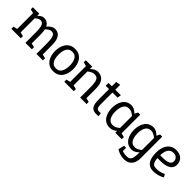

<svg xmlns="http://www.w3.org/2000/svg" viewBox="202 -1780 3154 3154"><g transform="rotate(45 1779.5 -203.0)"><path d="M123.7 -346.7 101.2 -355Q101.2 -355 109.2 -370.5Q117.3 -386 132.8 -408.8Q148.2 -431.5 168.9 -454.2Q189.7 -477 215.3 -492.5Q241 -508 270 -508L258.3 -439.7Q231.8 -439.7 207.9 -425.7Q184 -411.7 164.9 -393.2Q145.8 -374.7 134.8 -360.7Q123.7 -346.7 123.7 -346.7ZM341.7 -250Q341.7 -322.3 331.9 -363.6Q322.2 -404.8 303.3 -422.2Q284.5 -439.7 257.3 -439.7L269 -508Q306.5 -508 334.3 -494.5Q362.2 -481 380.8 -454.5Q399.5 -428 409.6 -390Q419.7 -352 420.7 -302L421.7 -250ZM379.3 -346.7 356.8 -380Q356.8 -380 365.2 -393Q373.7 -406 389.4 -425Q405.2 -444 426.1 -463Q447 -482 472.3 -495Q497.7 -508 525.7 -508L514 -439.7Q488.2 -439.7 464.3 -425.7Q440.5 -411.7 421.2 -393.2Q402 -374.7 390.7 -360.7Q379.3 -346.7 379.3 -346.7ZM85 0V-500H165V0ZM341.7 0V-250H421.7V0ZM598.3 0V-250H678.3V0ZM598.3 -250Q598.3 -322.3 588.6 -363.6Q578.8 -404.8 560 -422.2Q541.2 -439.7 514 -439.7L525.7 -508Q563.2 -508 591 -494.5Q618.8 -481 637.5 -454.5Q656.2 -428 666.2 -390Q676.3 -352 677.3 -302L678.3 -250ZM15 0V-49.2L100 -70L95 0ZM155 0 148.3 -70.8 235 -49.2V0ZM668.3 0 661.7 -70.8 748.3 -49.2V0ZM95 -431.7 15 -451.7V-500H95ZM411.7 0 405 -70.8 491.7 -49.2V0Z M780.5 -250Q780.5 -298 792.2 -344Q803.8 -390 828.9 -427Q854 -464 894.3 -486Q934.7 -508 992.2 -508Q1049.7 -508 1090 -486Q1130.3 -464 1155.4 -427Q1180.5 -390 1192.2 -344Q1203.8 -298 1203.8 -250Q1203.8 -202 1192.2 -156Q1180.5 -110 1155.4 -73Q1130.3 -36 1090 -14Q1049.7 8 992.2 8Q934.7 8 894.3 -14Q854 -36 828.9 -73Q803.8 -110 792.2 -156Q780.5 -202 780.5 -250ZM862.5 -250Q862.5 -214.7 868.6 -180.2Q874.7 -145.8 888.9 -117.8Q903.2 -89.7 928.2 -73.3Q953.3 -57 992.2 -57Q1031 -57 1056.1 -73.3Q1081.2 -89.7 1095.4 -117.8Q1109.7 -145.8 1115.8 -180.2Q1121.8 -214.7 1121.8 -250Q1121.8 -285.3 1115.8 -319.2Q1109.7 -353.2 1095.4 -381.2Q1081.2 -409.3 1056.1 -425.7Q1031 -442 992.2 -442Q953.3 -442 928.2 -425.7Q903.2 -409.3 888.9 -381.2Q874.7 -353.2 868.6 -319.2Q862.5 -285.3 862.5 -250Z M1693.3 -250H1613.3Q1613.3 -322.3 1602.7 -363.6Q1592 -404.8 1569.5 -422.2Q1547 -439.7 1510.7 -439.7L1520.7 -508Q1602.2 -508 1646.5 -454.6Q1690.8 -401.2 1692.5 -302ZM1315 -500H1395V0H1315ZM1613.3 -250H1693.3V0H1613.3ZM1353.3 -346.7 1326.7 -355Q1326.7 -355 1336.2 -370.5Q1345.7 -386 1363.4 -408.8Q1381.2 -431.5 1405.4 -454.2Q1429.7 -477 1459.2 -492.5Q1488.7 -508 1521.7 -508L1511.7 -439.7Q1481.2 -439.7 1452.7 -425.7Q1424.2 -411.7 1401.6 -393.2Q1379 -374.7 1366.2 -360.7Q1353.3 -346.7 1353.3 -346.7ZM1325 -431.7 1245 -451.7V-500H1325ZM1385 0 1378.3 -70.8 1465 -49.2V0ZM1245 0V-49.2L1330 -70L1325 0ZM1683.3 0 1676.7 -70.8 1763.3 -49.2V0Z M1772.5 -434.2V-500H2059.2L2048.3 -434.2ZM2033.8 -60 2043.8 0Q2029.8 3 2018.6 4.2Q2007.3 5.3 1991.8 5.3Q1940.2 5.3 1909.2 -13.8Q1878.2 -32.8 1864.2 -77.9Q1850.3 -123 1850.3 -200V-600L1930.3 -614.2V-167Q1930.3 -106.5 1944.4 -81.8Q1958.5 -57 1996.8 -57Q2005.8 -57 2014.3 -58Q2022.8 -59 2033.8 -60Z M2429.8 -440 2509.8 -430V0H2429.8ZM2429.8 -440 2459.8 -500H2509.8V-430ZM2471.5 -153.3 2498.2 -145Q2498.2 -145 2491.2 -129.5Q2484.2 -114 2469.9 -91.2Q2455.7 -68.5 2432.8 -45.8Q2410 -23 2377.6 -7.5Q2345.2 8 2303.2 8L2313.2 -57Q2344.5 -57 2372.6 -71.5Q2400.7 -86 2423.2 -105.2Q2445.8 -124.3 2458.7 -138.8Q2471.5 -153.3 2471.5 -153.3ZM2471.5 -346.7Q2471.5 -346.7 2458.7 -361.2Q2445.8 -375.7 2423.2 -394.3Q2400.7 -413 2372.6 -427.5Q2344.5 -442 2313.2 -442L2303.2 -508Q2336.2 -508 2365.7 -492.5Q2395.2 -477 2419.4 -454.2Q2443.7 -431.5 2461.4 -408.8Q2479.2 -386 2488.7 -370.5Q2498.2 -355 2498.2 -355ZM2313.2 -442Q2274.3 -442 2249.2 -425.7Q2224.2 -409.3 2209.9 -381.2Q2195.7 -353.2 2189.6 -319.2Q2183.5 -285.3 2183.5 -250Q2183.5 -214.7 2189.6 -180.2Q2195.7 -145.8 2209.9 -117.8Q2224.2 -89.7 2249.2 -73.3Q2274.3 -57 2313.2 -57L2303.2 8Q2249.5 8 2211.2 -14Q2172.8 -36 2148.6 -73Q2124.3 -110 2112.9 -156Q2101.5 -202 2101.5 -250Q2101.5 -298 2112.9 -344Q2124.3 -390 2148.6 -427Q2172.8 -464 2211.2 -486Q2249.5 -508 2303.2 -508ZM2499.8 0 2493.2 -70.8 2579.8 -49.2V0Z M2940.8 -440 3020.8 -430V-70L2940.8 -55ZM3020.8 -70V2Q3020.8 68 2998.7 114Q2976.5 160 2935.8 184Q2895.2 208 2839.2 208L2834.2 143Q2873 143 2896.5 127.3Q2920 111.7 2930.4 68.8Q2940.8 26 2940.8 -55ZM2940.8 -440 2970.8 -500H3020.8V-430ZM2982.5 -153.3 3009.2 -145Q3009.2 -145 2999.7 -129.5Q2990.2 -114 2972.4 -91.2Q2954.7 -68.5 2930.4 -45.8Q2906.2 -23 2876.7 -7.5Q2847.2 8 2814.2 8L2824.2 -57Q2855.5 -57 2883.6 -71.5Q2911.7 -86 2934.2 -105.2Q2956.8 -124.3 2969.7 -138.8Q2982.5 -153.3 2982.5 -153.3ZM2982.5 -346.7Q2982.5 -346.7 2969.7 -361.2Q2956.8 -375.7 2934.2 -394.3Q2911.7 -413 2883.6 -427.5Q2855.5 -442 2824.2 -442L2814.2 -508Q2847.2 -508 2876.7 -492.5Q2906.2 -477 2930.4 -454.2Q2954.7 -431.5 2972.4 -408.8Q2990.2 -386 2999.7 -370.5Q3009.2 -355 3009.2 -355ZM2824.2 -442Q2785.3 -442 2760.2 -425.7Q2735.2 -409.3 2720.9 -381.2Q2706.7 -353.2 2700.6 -319.2Q2694.5 -285.3 2694.5 -250Q2694.5 -214.7 2700.6 -180.2Q2706.7 -145.8 2720.9 -117.8Q2735.2 -89.7 2760.2 -73.3Q2785.3 -57 2824.2 -57L2814.2 8Q2760.5 8 2722.2 -14Q2683.8 -36 2659.6 -73Q2635.3 -110 2623.9 -156Q2612.5 -202 2612.5 -250Q2612.5 -298 2623.9 -344Q2635.3 -390 2659.6 -427Q2683.8 -464 2722.2 -486Q2760.5 -508 2814.2 -508ZM2684.7 101.3Q2693.7 106.3 2712.6 116.2Q2731.5 126.2 2761.6 134.6Q2791.7 143 2835.2 143L2840.2 208Q2785.2 208 2744.2 194.5Q2703.2 181 2680.8 168Q2658.3 155 2658.3 155ZM2730.8 49.2V155H2658.3L2683.3 49.2Z M3484 -97 3513.5 -45Q3513.5 -45 3488.2 -32Q3463 -19 3418.3 -5.5Q3373.7 8 3313.5 8L3320.2 -58Q3365.3 -58 3399.2 -65.9Q3433.2 -73.8 3454.8 -83.3Q3476.5 -92.8 3484 -97ZM3133.5 -250H3211.8Q3211.8 -175.3 3222.9 -133.5Q3234 -91.7 3257.9 -74.8Q3281.8 -58 3320.2 -58L3313.5 8Q3257.5 8 3217.2 -18Q3177 -44 3155.2 -101Q3133.5 -158 3133.5 -250ZM3342.5 -508Q3429.5 -508 3474.8 -462Q3520.2 -416 3520.2 -347Q3520.2 -301 3499 -271Q3477.8 -241 3442.3 -224.5Q3406.8 -208 3363.9 -201.5Q3321 -195 3276.5 -195L3198.5 -196L3211.8 -260.2Q3255.8 -258.2 3297.2 -260.4Q3338.5 -262.7 3371.7 -271.2Q3404.8 -279.8 3424.2 -298.2Q3443.5 -316.7 3443.5 -347Q3443.5 -387.8 3417.6 -415.4Q3391.7 -443 3342.5 -443Q3293.3 -443 3264.7 -416.2Q3236 -389.5 3223.9 -345.5Q3211.8 -301.5 3211.8 -250H3133.5Q3133.5 -298 3145.1 -344Q3156.7 -390 3181.6 -427Q3206.5 -464 3246.1 -486Q3285.7 -508 3342.5 -508Z"/></g></svg>

Font: Epunda Slab Light
Style: Regular
Weight: 300
Designer: Simon Atzbach
Foundry: typofactur
Version: Version 1.102